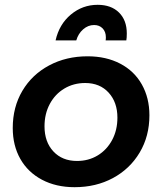

<svg xmlns="http://www.w3.org/2000/svg" viewBox="-20 -773 674 798"><path d="M601 -294Q601 -207 560.5 -139Q520 -71 449.5 -33Q379 5 290 5Q213 5 154.5 -26Q96 -57 64.5 -112.5Q33 -168 33 -241Q33 -328 73 -395.5Q113 -463 184 -501Q255 -539 344 -539Q421 -539 479.5 -508.5Q538 -478 569.5 -422Q601 -366 601 -294ZM165 -248Q165 -183 202 -143.5Q239 -104 300 -104Q348 -104 386 -127Q424 -150 446 -191Q468 -232 468 -284Q468 -348 431.5 -388Q395 -428 334 -428Q286 -428 247.5 -405Q209 -382 187 -341Q165 -300 165 -248ZM420 -618Q420 -641 406.5 -655Q393 -669 371 -669Q346 -669 325.5 -651Q305 -633 297 -605H211Q226 -672 274.5 -712.5Q323 -753 386 -753Q442 -753 474.5 -721Q507 -689 507 -634Q507 -615 505 -605H419Q420 -609 420 -618Z"/></svg>

Font: Gontserrat Medium
Style: Italic
Weight: 500
Italic angle: -11.3°
Designer: Julieta Ulanovsky
Foundry: Julieta Ulanovsky
Version: Version 6.001